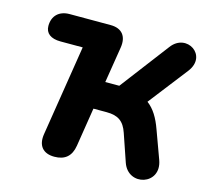

<svg xmlns="http://www.w3.org/2000/svg" viewBox="-104 -836 1056 967"><g transform="rotate(15 424.5 -352.5)"><path d="M257 9C312 9 344 -18 353 -74L385 -276H454C514 -276 545 -254 564 -198L613 -55C652 58 816 9 772 -112L719 -257C699 -313 675 -353 639 -380L798 -585C872 -682 742 -766 674 -675L481 -421H408L438 -608C448 -669 419 -705 360 -705H146C92 -705 58 -673 58 -620C58 -582 86 -560 137 -560H253L178 -88C168 -26 198 9 257 9Z"/></g></svg>

Font: SN Pro Heavy
Style: Italic
Weight: 800
Italic angle: -9°
Designer: Tobias Whetton
Foundry: Supernotes
Version: Version 1.001;Glyphs 3.2 (3249)